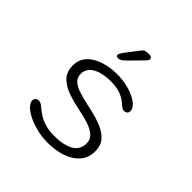

<svg xmlns="http://www.w3.org/2000/svg" viewBox="-179 -821 978 978"><g transform="rotate(45 309.5 -332.0)"><path d="M305 10.5Q264.5 10.5 226.8 1.5Q189 -7.5 159.8 -22Q130.5 -36.5 113.2 -53.5Q96 -70.5 96 -86Q96 -97 102.8 -103.5Q109.5 -110 121 -110Q129.5 -110 136.8 -106Q144 -102 154.5 -93Q170 -80 189.5 -67.2Q209 -54.5 237 -46.2Q265 -38 306 -38Q368.5 -38 407.8 -59.5Q447 -81 447 -129Q447 -157 426.5 -174.5Q406 -192 372 -203.2Q338 -214.5 297 -222Q250.5 -231.5 209 -246Q167.5 -260.5 141.8 -287.2Q116 -314 116 -359Q116 -393 132.5 -417.2Q149 -441.5 176.8 -457Q204.5 -472.5 238.8 -480Q273 -487.5 308 -487.5Q344 -487.5 376.5 -480.2Q409 -473 434.2 -460.8Q459.5 -448.5 474 -433.2Q488.5 -418 488.5 -401.5Q488.5 -391.5 482 -385.5Q475.5 -379.5 465 -379.5Q457 -379.5 451 -382.8Q445 -386 436.5 -393.5Q422.5 -408 392.8 -423.5Q363 -439 308.5 -439Q288.5 -439 265.5 -435.5Q242.5 -432 221.8 -422.8Q201 -413.5 188 -397.8Q175 -382 175 -358Q175 -330 193.5 -313.8Q212 -297.5 244 -287.8Q276 -278 316.5 -269Q365 -259.5 408.5 -244.5Q452 -229.5 479.2 -202.8Q506.5 -176 506.5 -130.5Q506.5 -83 479 -51.8Q451.5 -20.5 405.8 -5Q360 10.5 305 10.5ZM253 -547.5Q249 -547.5 244 -549.8Q239 -552 239 -558.5Q239 -566.5 253.5 -587L302.5 -650.5Q311.5 -664.5 319.8 -669.2Q328 -674 343.5 -674H353Q361.5 -674 367 -670.5Q372.5 -667 372.5 -661Q372.5 -651 361 -640L289.5 -567.5Q279 -557 270 -552.2Q261 -547.5 253 -547.5Z"/></g></svg>

Font: Sono Monospace Light
Style: Regular
Weight: 300
Version: Version 2.112